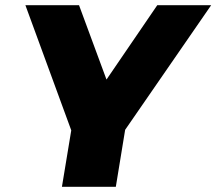

<svg xmlns="http://www.w3.org/2000/svg" viewBox="-20 -721 835 741"><path d="M795 -701 463 -220 427 0H219L255 -218L78 -701H285L391 -414L587 -701Z"/></svg>

Font: TypoPRO Montserrat
Style: Italic
Weight: 800
Italic angle: -11.3°
Designer: Julieta Ulanovsky
Foundry: Julieta Ulanovsky
Version: Version 6.001